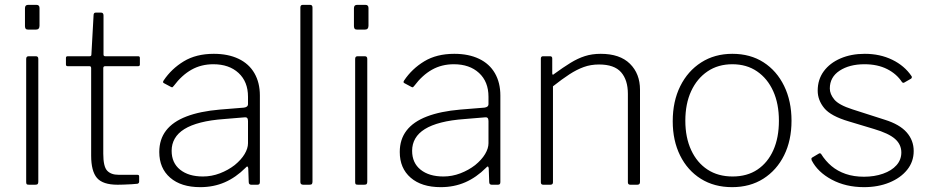

<svg xmlns="http://www.w3.org/2000/svg" viewBox="-20 -762 3843 792"><path d="M138 -13Q138 -6 135.5 -3Q133 0 125 0H100Q92 0 90 -2.5Q88 -5 88 -11V-519Q88 -530 98 -530H128Q138 -530 138 -519ZM143 -656Q143 -640 129 -640H95Q88 -640 85.5 -644Q83 -648 83 -654V-728Q83 -742 96 -742H130Q143 -742 143 -729Z M414 -489Q406 -489 406 -481V-128Q406 -75 422 -58Q438 -41 469 -41H546Q550 -41 552 -39.5Q554 -38 554 -34V-13Q554 -6 547 -4Q540 -3 523 -2Q506 -1 489.5 -0.5Q473 0 465 0Q404 0 380 -28Q356 -56 356 -120V-481Q356 -489 349 -489H259Q252 -489 252 -496V-523Q252 -530 259 -530H350Q357 -530 357 -537L366 -699Q366 -710 375 -710H397Q407 -710 407 -698V-537Q407 -530 414 -530H550Q557 -530 557 -523V-496Q557 -489 550 -489Z M993 -70Q953 -30 907 -10Q861 10 806 10Q727 10 682 -29Q637 -68 637 -135Q637 -187 665 -223.5Q693 -260 749 -281.5Q805 -303 887 -310L986 -318Q994 -319 998.5 -322.5Q1003 -326 1003 -333V-363Q1003 -425 964 -461Q925 -497 860 -497Q810 -497 770 -474.5Q730 -452 697 -408Q694 -404 692 -402.5Q690 -401 686 -403L656 -419Q653 -421 652.5 -423Q652 -425 655 -430Q687 -478 738 -509Q789 -540 862 -540Q921 -540 964 -519.5Q1007 -499 1029.5 -460Q1052 -421 1052 -368V-11Q1052 -5 1049.5 -2.5Q1047 0 1042 0H1016Q1012 0 1009 -2.5Q1006 -5 1006 -11L1004 -68Q1002 -81 993 -70ZM1003 -263Q1003 -280 989 -278L905 -271Q849 -267 808 -256.5Q767 -246 740.5 -229.5Q714 -213 701 -190.5Q688 -168 688 -140Q688 -90 723 -62Q758 -34 817 -34Q853 -34 887 -47Q921 -60 948 -81Q975 -103 989 -126.5Q1003 -150 1003 -171V-263Z M1269 -13Q1269 -6 1266.5 -3Q1264 0 1256 0H1231Q1219 0 1219 -11V-731Q1219 -742 1229 -742H1259Q1269 -742 1269 -731Z M1495 -13Q1495 -6 1492.5 -3Q1490 0 1482 0H1457Q1449 0 1447 -2.5Q1445 -5 1445 -11V-519Q1445 -530 1455 -530H1485Q1495 -530 1495 -519ZM1500 -656Q1500 -640 1486 -640H1452Q1445 -640 1442.5 -644Q1440 -648 1440 -654V-728Q1440 -742 1453 -742H1487Q1500 -742 1500 -729Z M1985 -70Q1945 -30 1899 -10Q1853 10 1798 10Q1719 10 1674 -29Q1629 -68 1629 -135Q1629 -187 1657 -223.5Q1685 -260 1741 -281.5Q1797 -303 1879 -310L1978 -318Q1986 -319 1990.5 -322.5Q1995 -326 1995 -333V-363Q1995 -425 1956 -461Q1917 -497 1852 -497Q1802 -497 1762 -474.5Q1722 -452 1689 -408Q1686 -404 1684 -402.5Q1682 -401 1678 -403L1648 -419Q1645 -421 1644.5 -423Q1644 -425 1647 -430Q1679 -478 1730 -509Q1781 -540 1854 -540Q1913 -540 1956 -519.5Q1999 -499 2021.5 -460Q2044 -421 2044 -368V-11Q2044 -5 2041.5 -2.5Q2039 0 2034 0H2008Q2004 0 2001 -2.5Q1998 -5 1998 -11L1996 -68Q1994 -81 1985 -70ZM1995 -263Q1995 -280 1981 -278L1897 -271Q1841 -267 1800 -256.5Q1759 -246 1732.5 -229.5Q1706 -213 1693 -190.5Q1680 -168 1680 -140Q1680 -90 1715 -62Q1750 -34 1809 -34Q1845 -34 1879 -47Q1913 -60 1940 -81Q1967 -103 1981 -126.5Q1995 -150 1995 -171V-263Z M2221 0Q2211 0 2211 -10V-520Q2211 -530 2220 -530H2249Q2258 -530 2258 -521V-460Q2258 -455 2260 -454Q2262 -453 2266 -457Q2303 -484 2333 -502.5Q2363 -521 2392.5 -530.5Q2422 -540 2458 -540Q2537 -540 2578.5 -499Q2620 -458 2620 -392V-11Q2620 0 2609 0H2580Q2575 0 2572.5 -2.5Q2570 -5 2570 -10V-375Q2570 -432 2542 -464Q2514 -496 2451 -496Q2417 -496 2388 -485.5Q2359 -475 2329 -455.5Q2299 -436 2261 -406V-10Q2261 0 2250 0H2221Z M3000 10Q2926 10 2871 -24.5Q2816 -59 2785.5 -120.5Q2755 -182 2755 -262Q2755 -344 2786 -406.5Q2817 -469 2872.5 -504.5Q2928 -540 3001 -540Q3075 -540 3129.5 -505Q3184 -470 3214.5 -407.5Q3245 -345 3245 -264Q3245 -183 3214.5 -121.5Q3184 -60 3129 -25Q3074 10 3000 10ZM3002 -34Q3062 -34 3104.5 -62.5Q3147 -91 3170 -142.5Q3193 -194 3193 -264Q3193 -334 3169.5 -386Q3146 -438 3103 -467.5Q3060 -497 3001 -497Q2942 -497 2898.5 -467.5Q2855 -438 2831 -386Q2807 -334 2807 -264Q2807 -195 2831 -143Q2855 -91 2898.5 -62.5Q2942 -34 3002 -34Z M3701 -423Q3679 -457 3639.5 -477Q3600 -497 3546 -497Q3484 -497 3443.5 -470.5Q3403 -444 3403 -397Q3403 -374 3421.5 -351.5Q3440 -329 3496 -311L3630 -268Q3691 -249 3720 -216Q3749 -183 3749 -139Q3749 -95 3722 -61.5Q3695 -28 3648.5 -9Q3602 10 3544 10Q3469 10 3411 -21Q3353 -52 3328 -101Q3327 -104 3327 -107Q3327 -110 3330 -112L3357 -128Q3359 -130 3362.5 -129.5Q3366 -129 3367 -127Q3385 -98 3410 -77Q3435 -56 3468.5 -44.5Q3502 -33 3544 -33Q3587 -33 3622.5 -45.5Q3658 -58 3678 -80.5Q3698 -103 3698 -133Q3698 -166 3672 -189Q3646 -212 3585 -230L3482 -261Q3407 -283 3380 -316Q3353 -349 3353 -388Q3353 -434 3378 -468Q3403 -502 3447 -521Q3491 -540 3547 -540Q3610 -540 3660.5 -515.5Q3711 -491 3740 -448Q3742 -445 3741.5 -443Q3741 -441 3739 -438L3711 -422Q3709 -420 3706 -420.5Q3703 -421 3701 -423Z"/></svg>

Font: Libre Franklin Thin ExtraLight
Style: Regular
Weight: 250
Version: Version 3.000